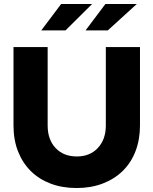

<svg xmlns="http://www.w3.org/2000/svg" viewBox="-20 -937 773 967"><path d="M48 0ZM685 -305Q685 -234 662.5 -175.5Q640 -117 598 -76Q556 -35 497 -12.5Q438 10 366 10Q294 10 235.5 -12Q177 -34 135.5 -75Q94 -116 71 -174Q48 -232 48 -305V-700H220V-305Q220 -234 260 -191.5Q300 -149 367 -149Q433 -149 473 -192Q513 -235 513 -305V-700H685ZM288 -917H444L310 -784H188ZM511 -917H669L523 -784H411Z"/></svg>

Font: Rosa Sans Black
Style: Regular
Weight: 900
Designer: Pentagram / MCKL
Foundry: Pentagram / MCKL
Version: Version 1.005;September 16, 2019;FontCreator 11.5.0.2425 64-